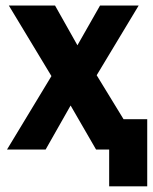

<svg xmlns="http://www.w3.org/2000/svg" viewBox="-20 -535 547 687"><path d="M5.1 0 183.8 -295.4H212.9L337.9 -515.1H476.1L303.5 -228.5H272.9L143.3 0ZM11.7 -515.1H177L300.3 -296.1H307.4L456.5 -52.2V0H323.7L191.2 -229.2H184.3ZM323.7 -108.6H506.8V131.8H370.6V0H323.7Z"/></svg>

Font: RobotoFlex
Style: Regular
Weight: 400
Designer: Berlow after Robertson
Foundry: Google
Version: Version 2.136